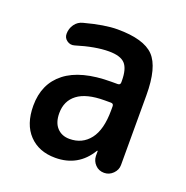

<svg xmlns="http://www.w3.org/2000/svg" viewBox="-103 -625 706 730"><g transform="rotate(20 250.0 -260.0)"><path d="M297.9 -259.8Q224.6 -259.8 188.5 -232.4Q152.3 -205.1 152.3 -155.3Q152.3 -117.2 171.4 -96.7Q190.4 -76.2 221.7 -76.2Q273.4 -76.2 303.7 -115.2Q334 -154.3 334 -232.4V-249Q334 -259.8 323.2 -259.8ZM195.3 9.8Q128.9 9.8 89.4 -31.7Q49.8 -73.2 49.8 -148.4Q49.8 -237.3 112.3 -286.1Q174.8 -335 297.9 -335H323.2Q334 -335 334 -345.7V-351.6Q334 -400.4 315.4 -420.4Q296.9 -440.4 250 -440.4Q195.3 -440.4 119.1 -417Q102.5 -412.1 88.9 -421.9Q75.2 -431.6 75.2 -448.2Q75.2 -469.7 87.4 -486.8Q99.6 -503.9 120.1 -508.8Q200.2 -530.3 252 -530.3Q358.4 -530.3 399.4 -487.8Q440.4 -445.3 440.4 -332V-49.8Q440.4 -30.3 425.3 -15.1Q410.2 0 389.6 0Q368.2 0 354 -14.6Q339.8 -29.3 338.9 -49.8V-69.3Q338.9 -70.3 337.9 -70.3Q335.9 -70.3 335.9 -69.3Q288.1 9.8 195.3 9.8Z"/></g></svg>

Font: Rounded-X Mgen+ 2m medium
Style: Regular
Weight: 500
Designer: [Source Han Sans]
Ryoko NISHIZUKA  (kana & ideographs); Paul D. Hunt (Latin, Greek & Cyrillic); Wenlong ZHANG  (bopomofo
Version: Version 1.059.20150602